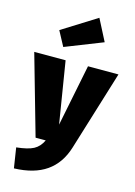

<svg xmlns="http://www.w3.org/2000/svg" viewBox="-170 -935 874 1242"><g transform="rotate(15 267.0 -314.0)"><path d="M385 -1Q351 110 269 167Q187 224 53 228L32 93Q109 85 146.5 65Q184 45 205 0H137L-15 -534H195L262 -121L345 -534H549ZM335 -856 409 -712 158 -613 105 -712Z"/></g></svg>

Font: Fira Sans Black
Style: Regular
Weight: 900
Designer: Carrois Corporate & Edenspiekermann AG
Foundry: Carrois Corporate GbR & Edenspiekermann AG
Version: Version 4.203